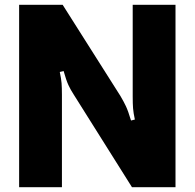

<svg xmlns="http://www.w3.org/2000/svg" viewBox="-20 -783 814 803"><path d="M60 0V-763H242L484 -381Q497 -359 506.5 -339Q516 -319 528 -279L544 -283Q538 -311 536.5 -330Q535 -349 535 -380V-763H714V0H532L288 -388Q275 -408 266 -427.5Q257 -447 246 -486L230 -482Q236 -454 237.5 -435.5Q239 -417 239 -386V0Z"/></svg>

Font: Open Sauce Sans Black
Style: Regular
Weight: 900
Designer: Alfredo Marco Pradil
Foundry: Creative Sauce Fz LLC
Version: Version 1.477